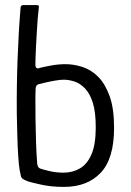

<svg xmlns="http://www.w3.org/2000/svg" viewBox="-20 -728 515 754"><path d="M231 6Q181 6 141 -3Q101 -12 92 -15Q78 -20 71 -24.5Q64 -29 62 -37Q60 -45 57 -61Q54 -79 51.5 -116Q49 -153 48 -197Q47 -241 46 -279Q45 -387 49 -496Q53 -605 61 -700Q62 -704 64.5 -706Q67 -708 72 -708H123Q132 -708 132.5 -704.5Q133 -701 132 -694Q130 -678 128 -653.5Q126 -629 124.5 -601Q123 -573 121.5 -547Q120 -521 119.5 -501.5Q119 -482 119 -474Q119 -464 123.5 -461Q128 -458 135 -461Q150 -465 179.5 -470.5Q209 -476 237 -476Q270 -476 304 -465Q338 -454 365.5 -426.5Q393 -399 410.5 -350.5Q428 -302 428 -226Q428 -105 375.5 -49.5Q323 6 231 6ZM230 -50Q266 -50 294.5 -67Q323 -84 339.5 -122.5Q356 -161 356 -228Q356 -288 344.5 -324.5Q333 -361 313.5 -381Q294 -401 272 -408Q250 -415 230 -415Q217 -415 196.5 -411.5Q176 -408 159 -404Q142 -400 134 -398Q129 -397 125 -393.5Q121 -390 120 -382Q119 -364 119 -331.5Q119 -299 119.5 -256.5Q120 -214 121.5 -169.5Q123 -125 126 -86Q127 -77 130 -72.5Q133 -68 138 -66Q153 -61 177 -55.5Q201 -50 230 -50Z"/></svg>

Font: Glory
Style: Regular
Weight: 400
Designer: Robert Leuschke
Foundry: Robert Leuschke
Version: Version 1.011